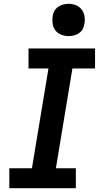

<svg xmlns="http://www.w3.org/2000/svg" viewBox="-20 -990 540 1010"><path d="M29 0V-105H148L235 -630H130V-735H480V-630H361L274 -105H379V0ZM341 -800Q321 -800 302 -807.5Q283 -815 271.5 -830Q260 -845 257 -865Q254 -885 257 -905Q259 -920 266.5 -933Q274 -946 286.5 -954.5Q299 -963 313 -966.5Q327 -970 341 -970Q361 -970 379.5 -962.5Q398 -955 409.5 -940Q421 -925 424.5 -905Q428 -885 424 -865Q422 -850 415 -837Q408 -824 395.5 -815.5Q383 -807 369 -803.5Q355 -800 341 -800Z"/></svg>

Font: Iosevka Term Curly XBd Obl
Style: Regular
Weight: 800
Italic angle: -9°
Designer: Belleve Invis
Foundry: Belleve Invis
Version: Version 32.3.0